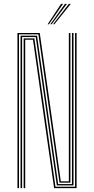

<svg xmlns="http://www.w3.org/2000/svg" viewBox="-20 -970 485 990"><path d="M70 0V-800H185L231.2 -476.8L293.5 -35H335V-479.8V-800H343V-479.8V-28H286.8L178 -793H78V0ZM86 0V-340.8V-786H171L279.8 -21H351V-479.8V-800H359V-479.8V-14H273L164.2 -779H94V-340.8V0ZM102 0V-340.8V-772H157.2L266 -7H367V-800H375V0H259L209.8 -344L150.2 -765H110V-340.8V0ZM225.5 -845 295 -950H305L232.5 -845ZM253.5 -845 335 -950H345L260.5 -845ZM239.5 -845 315 -950H325L246.5 -845Z"/></svg>

Font: Big Shoulders Inline Text SC Thin
Style: Regular
Weight: 100
Designer: Patric King
Foundry: XO Type Co
Version: Version 2.002